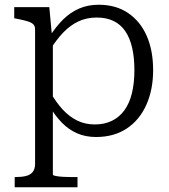

<svg xmlns="http://www.w3.org/2000/svg" viewBox="-20 -567 714 810"><path d="M307 223H42V180H45Q71 180 89.5 175.5Q108 171 118 158.5Q128 146 128 124V-443Q128 -458 119.5 -465.5Q111 -473 93.5 -478Q76 -483 50 -488L40 -490V-537H188L200 -408L203 -401V170Q203 173 215.5 175.5Q228 178 246.5 179Q265 180 281 180H307ZM385 11Q341 11 305.5 -4.5Q270 -20 241 -49.5Q212 -79 187 -122L191 -180Q216 -136 244 -105.5Q272 -75 305.5 -58.5Q339 -42 380 -42Q421 -42 452.5 -57.5Q484 -73 505 -102Q526 -131 536.5 -173.5Q547 -216 547 -271Q547 -324 537.5 -365.5Q528 -407 508.5 -435.5Q489 -464 459 -478.5Q429 -493 388 -493Q346 -493 311.5 -477Q277 -461 247.5 -430.5Q218 -400 190 -355L188 -411Q216 -455 246.5 -485Q277 -515 314 -531Q351 -547 396 -547Q469 -547 520.5 -512Q572 -477 599 -415.5Q626 -354 626 -271Q626 -189 597.5 -125Q569 -61 515 -25Q461 11 385 11Z"/></svg>

Font: Roboto Serif 20pt Light
Style: Regular
Weight: 300
Version: Version 1.008